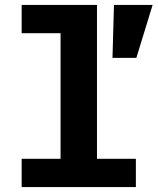

<svg xmlns="http://www.w3.org/2000/svg" viewBox="-20 -760 640 780"><path d="M68 0H532V-115H374V-740H68V-625H226V-115H68ZM600 -740H443L437 -525H534Z"/></svg>

Font: IBM Plex Mono
Style: Bold
Weight: 700
Monospace: yes
Designer: Mike Abbink, Paul van der Laan, Pieter van Rosmalen
Foundry: Bold Monday
Version: Version 2.004